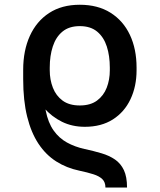

<svg xmlns="http://www.w3.org/2000/svg" viewBox="-20 -573 685 824"><path d="M525.2 231.9H432.5Q432.5 208.8 419.2 195.8Q405.9 182.9 380.9 174.9Q355.8 166.9 320.3 159.4Q266 148.1 221.4 119.9Q176.8 91.6 145.2 44Q113.6 -3.6 96.6 -72.3Q79.5 -141 79.5 -233.3V-272.4L171.2 -266.3V-226.9Q165.8 -150.9 176.1 -98.7Q186.4 -46.5 209.9 -13.3Q233.3 19.9 267.2 38.5Q301.1 57.2 342.7 66.4Q382.5 74.9 415.8 84.9Q449.2 94.8 473.7 111.7Q498.2 128.6 511.7 157.1Q525.2 185.7 525.2 231.9ZM344.1 -28.8Q289.8 -28.8 245.9 -50.4Q202.1 -72.1 169 -109.7Q136 -147.4 114 -195.7Q107.2 -210.2 99.3 -221.4Q91.3 -232.6 85.4 -242.7Q79.5 -252.8 79.5 -263.5V-273.4Q79.5 -355.8 108.1 -418.9Q136.7 -481.9 190.9 -517.2Q245 -552.6 322.4 -552.6Q399.9 -552.6 454.4 -518.3Q508.9 -484 537.5 -423.3Q566.1 -362.6 566.1 -283V-271.3Q566.1 -202.4 540.1 -147.4Q514.2 -92.3 464.5 -60.5Q414.8 -28.8 344.1 -28.8ZM322.4 -120.4Q367.9 -120.4 396.3 -141.3Q424.7 -162.3 438 -196.6Q451.3 -230.8 451.3 -271.3V-283Q451.3 -333.1 438.4 -373.4Q425.4 -413.7 397 -437.3Q368.6 -460.9 322.4 -460.9Q276.6 -460.9 248.2 -437.5Q219.8 -414.1 206.7 -373.9Q193.5 -333.8 193.5 -283V-271.3Q193.5 -231.2 206.9 -196.7Q220.2 -162.3 248.6 -141.3Q277 -120.4 322.4 -120.4Z"/></svg>

Font: InterMG Medium
Style: Regular
Weight: 500
Designer: Rasmus Andersson
Foundry: rsms
Version: Version 3.019;December 26, 2023;FontCreator 15.0.0.2955 64-b